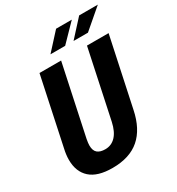

<svg xmlns="http://www.w3.org/2000/svg" viewBox="-204 -994 1042 1131"><g transform="rotate(-30 317.0 -428.5)"><path d="M29 -160Q29 -194 38 -233L135 -690H282L181 -215Q176 -188 176 -173Q176 -138 194 -122.5Q212 -107 247 -107Q289 -107 318 -137.5Q347 -168 360 -228L458 -690H605L506 -225Q482 -108 414 -49Q346 10 229 10Q128 10 78.5 -34.5Q29 -79 29 -160ZM350 -867H457L346 -753H246ZM507 -867H634L501 -753H403Z"/></g></svg>

Font: Decalotype
Style: Bold Italic
Weight: 700
Italic angle: -12°
Designer: Alfredo Marco Pradil
Foundry: Alfredo Marco Pradil
Version: Version 1.0